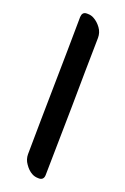

<svg xmlns="http://www.w3.org/2000/svg" viewBox="-157 -864 597 917"><g transform="rotate(20 141.5 -406.0)"><path d="M97.7 -40C108.4 -24.4 120.1 -12.7 134.8 -4.9C143.6 0 154.3 2.9 167 2.9H172.9C187.5 2 195.3 -7.8 195.3 -24.4C197.3 -140.6 199.2 -257.8 201.2 -375C202.1 -491.2 204.1 -608.4 206.1 -724.6C206.1 -742.2 201.2 -758.8 190.4 -773.4C179.7 -788.1 167 -799.8 152.3 -807.6C143.6 -812.5 133.8 -815.4 121.1 -815.4H114.3C99.6 -814.5 92.8 -805.7 91.8 -789.1C90.8 -671.9 88.9 -554.7 86.9 -438.5C85 -322.3 83 -205.1 82 -87.9C82 -71.3 86.9 -54.7 97.7 -40Z"/></g></svg>

Font: ChillSide Comic
Style: Regular
Weight: 400
Designer: Koroletov, Abay Emes
Version: Version 1.000